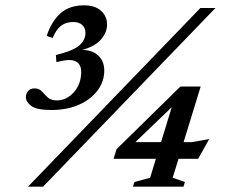

<svg xmlns="http://www.w3.org/2000/svg" viewBox="-20 -700 842 720"><path d="M85 0 731.5 -670H788L141.5 0ZM191.5 -467 189.5 -493.5Q257.5 -510.5 279 -531Q300.5 -551.5 300.5 -576.5Q300.5 -595.5 288.2 -606.5Q276 -617.5 254.5 -617.5Q227.5 -617.5 209 -603.5Q190.5 -589.5 177.5 -557.5L155 -565.5Q173.5 -620.5 207 -650.2Q240.5 -680 295.5 -680Q336.5 -680 359 -659.5Q381.5 -639 381.5 -608Q381.5 -578 358.5 -551.8Q335.5 -525.5 288.5 -513Q327.5 -512 349.2 -491Q371 -470 371 -435.5Q371 -394.5 346 -361Q321 -327.5 276.5 -307.5Q232 -287.5 173 -287.5Q117.5 -287.5 97.2 -302.8Q77 -318 77 -336Q77 -348 85 -358.2Q93 -368.5 110 -368.5Q127 -368.5 137 -357.2Q147 -346 158.8 -334.8Q170.5 -323.5 193 -323.5Q229.5 -323.5 257 -354.2Q284.5 -385 284.5 -430.5Q284.5 -457 266.8 -468.2Q249 -479.5 211.5 -471.5ZM656.5 -375.5H732.5L668.5 -167H699L764.5 -178.5L723 -104.5H649.5L627.5 -33.5L673.5 -17.5L668 0H478.5L484 -17.5L543 -33.5L564.5 -104.5H406L417 -140.5ZM584 -167 624 -298 487.5 -167Z"/></svg>

Font: Newsreader Text SemiBold
Style: Italic
Weight: 600
Italic angle: -17°
Designer: Hugues Gentile
Foundry: Production Type
Version: Version 1.001